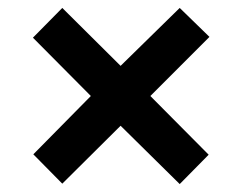

<svg xmlns="http://www.w3.org/2000/svg" viewBox="-20 -595 612 484"><path d="M433 -575 508 -502 359 -353 506 -205 433 -131 284 -278 137 -132 64 -206 209 -353 63 -500 137 -575 284 -429Z"/></svg>

Font: Noto Sans Sundanese
Style: Regular
Weight: 400
Designer: Monotype Design Team (Regular), Sérgio L. Martins (other weights)
Foundry: Monotype Imaging Inc.
Version: Version 2.003